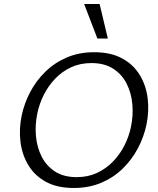

<svg xmlns="http://www.w3.org/2000/svg" viewBox="-20 -927 786 956"><path d="M347 9Q265 9 209 -21.5Q153 -52 121.5 -104Q90 -156 82 -220.5Q74 -285 88 -352Q101 -413 130.5 -469Q160 -525 206 -570Q252 -615 313 -641Q374 -667 449 -667Q532 -667 588.5 -636Q645 -605 676.5 -552.5Q708 -500 715.5 -435.5Q723 -371 709 -305Q696 -244 666 -187.5Q636 -131 590 -86.5Q544 -42 483 -16.5Q422 9 347 9ZM362 -45Q418 -45 463 -66Q508 -87 542.5 -122.5Q577 -158 599.5 -202.5Q622 -247 632 -295Q644 -352 639 -408Q634 -464 610.5 -510.5Q587 -557 543.5 -585Q500 -613 435 -613Q379 -613 334 -592Q289 -571 255 -535.5Q221 -500 198.5 -455.5Q176 -411 166 -363Q154 -306 159 -249.5Q164 -193 187.5 -147Q211 -101 254 -73Q297 -45 362 -45ZM465 -735 399 -907H476L517 -735Z"/></svg>

Font: Ysabeau Office
Style: Italic
Weight: 400
Italic angle: -12°
Designer: Christian Thalmann (Catharsis Fonts)
Version: Version 2.001;gftools[0.9.30]; featfreeze: tnum,lnum,ss02